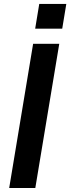

<svg xmlns="http://www.w3.org/2000/svg" viewBox="-20 -948 354 968"><path d="M177.9 -928.3 157.3 -803.3H293.7L314.3 -928.3ZM278.8 -727.3H147L26.3 0H158Z"/></svg>

Font: TID UI Semi Bold
Style: Italic
Weight: 600
Italic angle: -9.39999°
Designer: The TID Project Authors
Foundry: Bakken & Bæck
Version: Version 1.001;hotconv 1.0.109;makeotfexe 2.5.65596